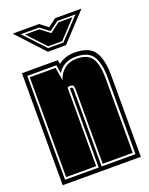

<svg xmlns="http://www.w3.org/2000/svg" viewBox="-128 -732 619 799"><g transform="rotate(-20 181.0 -332.0)"><path d="M141 -543 29 -664H146L181 -637L217 -664H334L221 -543ZM60 -650 147 -557H215L302 -650H222L181 -620L141 -650ZM76 -643H139L181 -611L224 -643H286L212 -564H150ZM9 0V-496H168L171 -478Q200 -502 243 -502Q308 -502 331.5 -466.5Q355 -431 355 -358V0ZM26 -18H175V-368Q177 -369 182 -369Q188 -369 188 -359V-18H338V-358Q338 -420 318 -452Q298 -484 242 -484Q214 -484 193.5 -472.5Q173 -461 161 -441L155 -478H26ZM34 -27V-469H148L158 -411Q166 -439 188 -457Q210 -475 243 -475Q293 -475 311 -445.5Q329 -416 329 -358V-27H196V-356Q196 -370 192 -374Q188 -378 180 -378Q173 -378 167 -375V-27Z"/></g></svg>

Font: Alumni Sans Collegiate One
Style: Regular
Weight: 400
Designer: Robert E. Leuschke
Foundry: Robert E. Leuschke
Version: Version 1.100